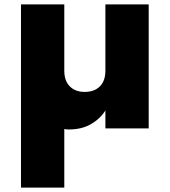

<svg xmlns="http://www.w3.org/2000/svg" viewBox="-20 -581 768 869"><path d="M653 0H457V-81Q433 -43 391.5 -19Q350 5 291 5Q286 5 281 4.5Q276 4 271 3V268H75V-561H271V-261Q271 -215 296 -190Q321 -165 363 -165Q407 -165 432 -190Q457 -215 457 -261V-561H653Z"/></svg>

Font: SVN-Poppins ExtraBold
Style: Regular
Weight: 800
Designer: Ninad Kale (Devanagari), Jonny Pinhorn (Latin)
Foundry: Indian Type Foundry
Version: Version 3.002 2017; ttfautohint (v1.8.3)